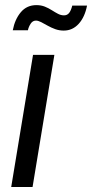

<svg xmlns="http://www.w3.org/2000/svg" viewBox="-20 -749 369 769"><path d="M24.9 0 112.3 -529.3H197.8L110.4 0ZM235.4 -626.5Q217.3 -626.5 201.2 -632.3Q185.1 -638.2 170.9 -646.2Q156.7 -654.3 144.8 -660.4Q132.8 -666.5 124 -666.5Q110.8 -666.5 102.8 -654.1Q94.7 -641.6 91.8 -627.9H31.2Q39.6 -671.9 63.5 -700.2Q87.4 -728.5 126 -728.5Q144.5 -728.5 159.7 -722.4Q174.8 -716.3 187.7 -708Q200.7 -699.7 212.4 -693.6Q224.1 -687.5 236.3 -687.5Q249 -687.5 256.6 -696.8Q264.2 -706.1 269.5 -726.6H328.6Q319.8 -680.7 295.2 -653.6Q270.5 -626.5 235.4 -626.5Z"/></svg>

Font: Inter 24pt
Style: Italic
Weight: 400
Italic angle: -9.3988°
Designer: Rasmus Andersson
Foundry: rsms
Version: Version 4.001;git-66647c0bb